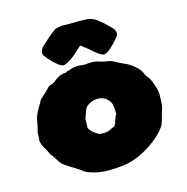

<svg xmlns="http://www.w3.org/2000/svg" viewBox="-133 -1053 1175 1209"><g transform="rotate(-15 454.5 -448.5)"><path d="M289.6 2.9C282.2 -0.5 275.4 -5.4 269 -10.7C262.7 -16.1 247.1 -26.9 222.2 -42C199.7 -55.2 178.2 -68.8 157.7 -84C147.5 -92.3 134.8 -109.9 118.7 -135.7C107.9 -151.9 102.1 -160.2 100.6 -161.1C99.1 -161.6 97.7 -164.6 95.2 -168.9C91.8 -179.2 85.9 -190.9 77.6 -204.1C61.5 -229.5 53.7 -250.5 53.7 -267.6C53.7 -273.4 54.2 -279.8 55.7 -286.1C55.7 -286.1 57.1 -319.3 57.1 -319.3C64 -343.3 69.3 -367.7 73.2 -392.6C77.1 -415.5 88.9 -442.4 108.4 -474.1C114.7 -484.4 120.6 -494.6 126 -504.9C129.4 -512.7 134.8 -518.6 142.1 -522.5C142.1 -522.5 189.5 -567.9 189.5 -567.9C193.8 -574.7 199.2 -579.6 206.5 -583C213.9 -585.9 221.7 -588.4 230 -590.8C241.7 -598.6 250.5 -605 256.8 -610.4C278.3 -627 301.3 -635.3 325.7 -635.3C325.7 -635.3 338.4 -642.6 338.4 -642.6C347.2 -642.6 354 -644.5 358.4 -647.9C376 -653.8 393.6 -656.7 411.1 -656.7C421.9 -656.7 432.6 -655.8 443.8 -653.8C443.8 -653.8 452.1 -653.3 452.1 -653.3C456.1 -653.3 460 -653.8 464.4 -654.3C469.7 -655.3 482.4 -655.8 502 -656.2C512.7 -656.2 522.9 -655.3 532.2 -652.8C556.2 -644.5 581.1 -638.7 606.9 -635.7C618.2 -633.3 629.4 -628.9 640.6 -622.1C645 -619.6 649.9 -617.2 654.3 -614.7C658.7 -612.3 663.1 -610.4 667 -608.4C674.8 -604 682.6 -600.1 690.9 -596.7C714.8 -587.9 737.8 -573.7 760.3 -554.2C782.2 -534.2 795.9 -516.1 801.3 -499C804.2 -490.7 809.1 -482.9 815.9 -475.6C828.1 -462.4 838.9 -440.4 848.1 -408.7C856 -388.7 859.9 -368.7 859.9 -349.1C859.9 -299.3 856.4 -267.1 850.1 -252C846.2 -242.7 840.8 -225.1 834.5 -198.7C827.6 -172.4 820.8 -155.8 814.5 -148.4C811 -145 808.1 -141.1 805.7 -137.7C802.2 -132.8 798.8 -128.4 794.9 -124C750.5 -75.7 694.8 -36.6 628.4 -6.3C595.2 8.3 561.5 18.1 527.8 22.5C494.1 26.9 460 29.3 425.8 29.3C378.4 29.3 333 20.5 289.6 2.9ZM471.7 -207C481.9 -207.5 492.2 -210.4 502.9 -216.3C513.7 -222.2 523.9 -226.6 533.2 -229.5C533.2 -229.5 542.5 -246.1 542.5 -246.1C548.3 -268.6 555.7 -287.1 564.9 -301.8C564.9 -324.7 563.5 -341.8 561 -352.5C561 -368.7 554.2 -383.3 541 -397.5C523.4 -415.5 501.5 -424.8 474.6 -424.8C458.5 -424.8 442.4 -420.9 425.8 -412.6C408.7 -404.3 397.9 -395 393.1 -384.8C388.7 -376.5 383.8 -363.3 377.4 -346.2C372.1 -333 369.1 -321.3 369.1 -312C369.1 -302.7 368.7 -292 368.2 -280.3C367.7 -274.9 367.2 -271 367.2 -268.1C369.1 -265.6 370.1 -262.7 370.1 -258.3C379.9 -241.7 397.5 -226.1 422.9 -210.9C429.2 -207.5 439.5 -205.6 453.1 -205.6C453.1 -205.6 471.7 -207 471.7 -207ZM425.3 -926.3C442.9 -926.8 462.4 -927.2 484.4 -927.2C484.4 -927.2 543.5 -925.8 543.5 -925.8C548.8 -925.8 554.2 -924.8 559.6 -922.4C573.7 -918.9 585.9 -914.1 596.2 -906.7C596.2 -906.2 608.4 -897 632.3 -878.9C632.3 -878.9 678.2 -835.4 678.2 -835.4C692.9 -820.3 700.2 -806.6 700.2 -794.4C700.2 -789.6 699.2 -784.2 697.3 -778.3C683.6 -759.8 668.5 -742.2 652.3 -726.1C624 -697.8 602.5 -683.6 587.9 -683.6C576.7 -684.6 561.5 -692.4 543.5 -707C532.7 -715.3 516.1 -729.5 493.7 -749.5C482.4 -757.3 470.2 -766.6 457.5 -777.3C433.1 -756.3 420.4 -745.1 419.4 -743.7C387.7 -712.9 357.9 -693.4 330.1 -684.1C330.1 -684.1 325.2 -683.6 325.2 -683.6C310.5 -683.6 289.1 -697.8 260.7 -726.1C244.6 -742.2 229.5 -759.8 215.8 -778.3C213.9 -784.2 212.9 -789.6 212.9 -794.4C212.9 -806.6 220.2 -820.3 234.9 -835.4C268.1 -866.7 295.4 -890.6 317.4 -906.7C325.2 -914.1 333 -918.9 340.3 -920.4C347.7 -921.9 359.4 -924.3 376.5 -927.2C376.5 -927.2 425.3 -926.3 425.3 -926.3Z"/></g></svg>

Font: Kaph
Style: Regular
Weight: 400
Designer: GGBotNet
Foundry: f0n7.com